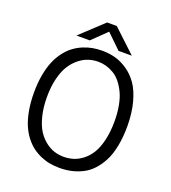

<svg xmlns="http://www.w3.org/2000/svg" viewBox="-171 -1091 1096 1231"><g transform="rotate(20 377.5 -475.5)"><path d="M379.9 -785.2Q426.8 -785.2 469.5 -773.7Q512.2 -762.2 554.2 -733.4Q596.2 -704.6 626.7 -660.6Q657.2 -616.7 676.3 -546.1Q695.3 -475.6 695.8 -386.2Q695.8 -309.6 683.3 -247.3Q670.9 -185.1 648.2 -142.1Q625.5 -99.1 595.9 -67.9Q566.4 -36.6 529.8 -18.8Q493.2 -1 455.8 7.1Q418.5 15.1 377 15.1Q344.2 15.1 313 9.8Q281.7 4.4 249.8 -9Q217.8 -22.5 190.2 -43Q162.6 -63.5 137.9 -95.2Q113.3 -127 96.2 -167.2Q79.1 -207.5 69.1 -262.9Q59.1 -318.4 59.1 -383.8Q59.1 -449.2 69.1 -504.4Q79.1 -559.6 96.4 -600.3Q113.8 -641.1 138.2 -673.1Q162.6 -705.1 190.4 -725.8Q218.3 -746.6 250.7 -760.3Q283.2 -773.9 314.7 -779.5Q346.2 -785.2 379.9 -785.2ZM379.9 -710Q347.2 -710 315.7 -700.2Q284.2 -690.4 253.2 -666.3Q222.2 -642.1 199 -606.2Q175.8 -570.3 161.4 -513.7Q147 -457 147 -386.2Q147 -314.5 161.4 -257.1Q175.8 -199.7 198.7 -163.8Q221.7 -127.9 252.4 -104Q283.2 -80.1 314 -70.6Q344.7 -61 377 -61Q411.6 -61 443.1 -70.6Q474.6 -80.1 505.1 -103.5Q535.6 -127 557.9 -162.8Q580.1 -198.7 593.8 -255.4Q607.4 -312 607.9 -383.8Q607.9 -442.9 598.6 -492.4Q589.4 -542 572.5 -576.9Q555.7 -611.8 534.2 -638.2Q512.7 -664.6 486.6 -679.9Q460.4 -695.3 434.1 -702.6Q407.7 -710 379.9 -710ZM346.2 -965.8H412.1L567.9 -819.8H477.1L378.9 -915L280.8 -819.8H189.9Z"/></g></svg>

Font: Junction Regular
Style: Regular
Weight: 500
Designer: Caroline Hadilaksono
Foundry: Caroline Hadilaksono
Version: Version 1.056